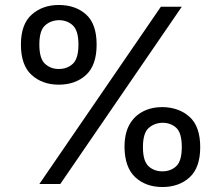

<svg xmlns="http://www.w3.org/2000/svg" viewBox="-20 -739 887 771"><path d="M216 -399Q150 -399 107 -438Q64 -477 64 -560Q64 -642 107.5 -680.5Q151 -719 216 -719Q283 -719 325.5 -681Q368 -643 368 -560Q368 -477 325.5 -438Q283 -399 216 -399ZM138 -560Q138 -504 160.5 -483Q183 -462 216 -462Q250 -462 272.5 -483Q295 -504 295 -560Q295 -616 272.5 -637Q250 -658 216 -658Q183 -657 160.5 -636.5Q138 -616 138 -560ZM626 -712H710L222 0H138ZM480 -148Q480 -203 499.5 -238Q519 -273 553.5 -291Q588 -309 632 -309Q699 -308 741.5 -269.5Q784 -231 784 -148Q784 -66 741.5 -27Q699 12 632 12Q566 12 523.5 -27Q481 -66 480 -148ZM554 -148Q554 -93 576 -72Q598 -51 632 -51Q666 -51 688 -72Q710 -93 710 -148Q710 -205 688 -225.5Q666 -246 632 -246Q599 -245 576.5 -224.5Q554 -204 554 -148Z"/></svg>

Font: 42dot Sans Light
Style: Regular
Weight: 400
Version: Version 1.000